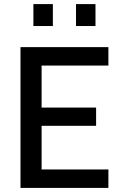

<svg xmlns="http://www.w3.org/2000/svg" viewBox="-20 -917 593 937"><path d="M80 0V-687H509V-597H183V-392H449V-303H183V-90H509V0ZM143 -790V-897H238V-790ZM351 -790V-897H446V-790Z"/></svg>

Font: TitilliumText
Style: Medium
Weight: 500
Designer: Accademia di Belle Arti di Urbino and others
Foundry: Accademia di Belle Arti di Urbino and others.
Version: Version 60.001